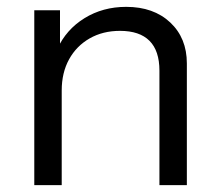

<svg xmlns="http://www.w3.org/2000/svg" viewBox="-20 -540 639 560"><path d="M80 0V-510H155V-390H160V0ZM445 0V-334Q445 -392 416 -421Q387 -450 330 -450Q280 -450 241.5 -428Q203 -406 181.5 -367Q160 -328 160 -276L147 -397Q173 -454 226.5 -487Q280 -520 348 -520Q428 -520 476.5 -474.5Q525 -429 525 -355V0Z"/></svg>

Font: Instrument Sans
Style: Regular
Weight: 400
Designer: Rodrigo Fuenzalida
Foundry: fragTYPE
Version: Version 1.000;gftools[0.9.28]